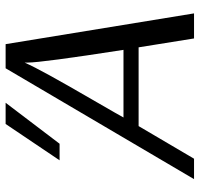

<svg xmlns="http://www.w3.org/2000/svg" viewBox="-34 -700 734 707"><g transform="rotate(-90 333.5 -347.0)"><path d="M26.9 0 435.1 -693.8H523.9L637.2 0H544.9L512.2 -204.1H222.2L102.1 0ZM96.2 -495.1 230 -693.8H308.1L157.2 -495.1ZM253.9 -259.8H502.9Q456.1 -560.5 456.1 -612.8V-624Q440.9 -589.8 409.4 -532.5Q377.9 -475.1 319.3 -374Q260.7 -272.9 253.9 -259.8Z"/></g></svg>

Font: CMU Sans Serif
Style: Oblique
Weight: 500
Italic angle: -12°
Version: Version 0.7.0